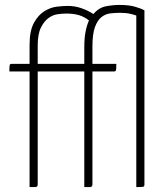

<svg xmlns="http://www.w3.org/2000/svg" viewBox="-20 -759 673 779"><path d="M18 -469Q18 -491 19.5 -495.5Q21 -500 29 -500H100V-577Q100 -634 117.5 -666Q135 -698 160 -713.5Q185 -729 211 -732Q237 -735 255 -735Q284 -735 311 -725.5Q338 -716 359 -702Q381 -728 410 -733.5Q439 -739 465 -739Q502 -739 527 -732Q552 -725 566 -717V-11Q566 -3 562 -1.5Q558 0 533 0V-696Q525 -699 508.5 -703Q492 -707 466 -707Q446 -707 426.5 -704.5Q407 -702 391 -689Q375 -676 365 -648.5Q355 -621 355 -570V-500H452Q452 -478 450.5 -473.5Q449 -469 441 -469H355V-11Q355 -8 354 -5Q352 0 344 0H322V-469H133V-11Q133 -8 132 -5Q130 0 122 0H100V-469ZM322 -566Q322 -603 327 -629.5Q332 -656 341 -676Q322 -691 300.5 -697.5Q279 -704 249 -704Q235 -704 215 -701.5Q195 -699 177 -686Q159 -673 146 -647Q133 -621 133 -575V-500H322Z"/></svg>

Font: Yanone Kaffeesatz Thin
Style: Regular
Weight: 250
Designer: Yanone
Foundry: Yanone Font Production. Not for release.
Version: Version 1.002